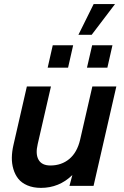

<svg xmlns="http://www.w3.org/2000/svg" viewBox="-20 -912 606 942"><path d="M364.7 -741.2 439.5 -892.1H544.4L429.7 -741.2ZM213.9 -580.1 238.8 -689.9H338.9L314 -580.1ZM406.7 -580.1 432.1 -689.9H531.7L506.8 -580.1ZM181.2 9.8Q143.1 9.8 114.5 -2.4Q85.9 -14.6 69.8 -34.9Q53.7 -55.2 45.7 -82.3Q37.6 -109.4 38.1 -138.9Q38.6 -168.5 45.9 -200.2L111.8 -487.8H230L165 -205.1Q153.3 -156.2 169.2 -128.2Q185.1 -100.1 227.1 -100.1Q281.7 -100.1 320.1 -132.1Q358.4 -164.1 373 -226.1L433.1 -487.8H550.8L439 0H320.8L335 -53.2Q270 9.8 181.2 9.8Z"/></svg>

Font: HK Grotesk Legacy
Style: Bold Italic
Weight: 700
Italic angle: -13°
Designer: Alfredo Marco Pradil
Foundry: Hanken Design Co.
Version: Version 2.022;PS 002.022;hotconv 1.0.88;makeotf.lib2.5.64775